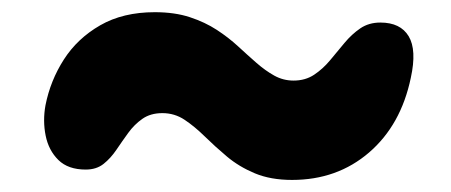

<svg xmlns="http://www.w3.org/2000/svg" viewBox="-20 -412 740 315"><path d="M459.2 -116.8Q424 -116.8 398 -127.7Q372 -138.6 352.4 -155.1Q332.8 -171.6 316 -188.1Q299.2 -204.6 282.8 -215.5Q266.4 -226.4 246.4 -226.4Q227 -226.4 213.7 -217.1Q200.4 -207.8 190.4 -194Q180.4 -180.2 171 -166.3Q161.6 -152.4 149.9 -143.1Q138.2 -133.8 120.6 -133.8Q91.8 -133.8 75.8 -149.5Q59.8 -165.2 54.9 -189.5Q50 -213.8 54.6 -239.2Q62.6 -279.8 84.8 -314.4Q107 -349 144.4 -370.5Q181.8 -392 234 -392Q266.6 -392 291.5 -383.8Q316.4 -375.6 335.7 -363Q355 -350.4 370.7 -335.9Q386.4 -321.4 400.8 -308.8Q415.2 -296.2 429.9 -288Q444.6 -279.8 461.6 -279.8Q481 -279.8 495.4 -289.4Q509.8 -299 521.6 -313.2Q533.4 -327.4 545.2 -341.6Q557 -355.8 571 -365.4Q585 -375 604 -375Q637 -375 650.5 -352.5Q664 -330 654 -284.4Q637.8 -206.8 585.5 -161.8Q533.2 -116.8 459.2 -116.8Z"/></svg>

Font: Shantell Sans Light
Style: Italic
Weight: 300
Italic angle: -11°
Designer: Stephen Nixon, Anya Danilova, Shantell Martin
Foundry: Arrow Type
Version: Version 1.008;[ac192a2d6]